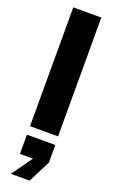

<svg xmlns="http://www.w3.org/2000/svg" viewBox="-193 -770 656 1107"><g transform="rotate(20 135.0 -216.5)"><path d="M49 0V-729H221V0ZM39 296 129 170H49V52H223V160L154 296Z"/></g></svg>

Font: Hubot Sans SemiExpanded
Style: Bold
Weight: 700
Width: 6
Designer: Deni Anggara
Foundry: GitHub, Inc., Subsidiary of Microsoft Corporation
Version: Version 2.000